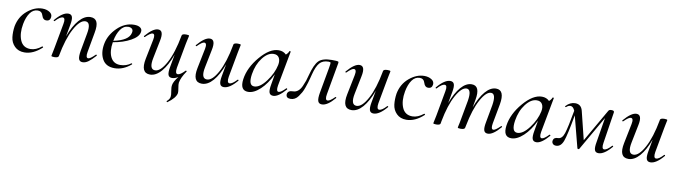

<svg xmlns="http://www.w3.org/2000/svg" viewBox="-33 -944 6018 1708"><g transform="rotate(10 2975.5 -90.0)"><path d="M158 13Q103 13 69.5 -20.5Q36 -54 30.5 -102Q25 -150 33 -202Q50 -290 115 -344.5Q180 -399 250 -399Q288 -399 315 -382Q342 -365 339 -337Q335 -301 300 -301Q271 -301 260 -337Q249 -375 213 -375Q171 -375 143.5 -336.5Q116 -298 104 -234Q88 -146 113.5 -86Q139 -26 206 -26Q255 -26 306 -67Q309 -69 313 -65Q317 -61 314 -58Q237 13 158 13Z M788 -77Q792 -81 796 -77Q800 -73 797 -69Q761 -29 735 -10Q709 9 683 9Q656 9 648.5 -14Q641 -37 650 -89L679 -248Q699 -354 646 -354Q597 -354 546.5 -261Q496 -168 467 -9Q464 8 427 8Q401 8 401 1Q401 -1 403.5 -12Q406 -23 409.5 -41Q413 -59 416 -74L457 -297Q468 -353 441 -353Q417 -353 376 -309Q372 -305 368 -309Q364 -313 368 -317Q434 -395 485 -395Q512 -395 520 -373Q528 -351 519 -302L499 -192Q535 -290 583 -344.5Q631 -399 684 -399Q727 -399 742 -367Q757 -335 744 -267L712 -89Q702 -34 727 -34Q745 -34 788 -77Z M1079 -399Q1116 -399 1135 -384.5Q1154 -370 1149 -345Q1142 -301 1075.5 -264.5Q1009 -228 918 -213Q904 -130 930 -77.5Q956 -25 1017 -25Q1071 -25 1114 -57Q1115 -58 1117.5 -57Q1120 -56 1121 -53.5Q1122 -51 1121 -49Q1050 12 972 12Q894 12 862 -45.5Q830 -103 845 -185Q860 -267 927.5 -333Q995 -399 1079 -399ZM1071 -324Q1077 -348 1065 -360Q1053 -372 1031 -372Q989 -372 960.5 -331Q932 -290 920 -226Q1056 -254 1071 -324Z M1609 -69Q1567 -8 1559 39Q1557 55 1563 87Q1569 119 1567 133Q1558 178 1488 228Q1486 230 1482.5 225.5Q1479 221 1481 219Q1506 198 1509 176Q1512 160 1505.5 126Q1499 92 1503 70Q1507 41 1546 -10Q1518 9 1491 9Q1464 9 1456.5 -13Q1449 -35 1458 -84L1479 -200Q1443 -99 1394.5 -43Q1346 13 1293 13Q1206 13 1232 -119L1268 -297Q1279 -351 1253 -351Q1235 -351 1191 -309Q1187 -305 1183 -309Q1179 -313 1183 -317Q1250 -395 1296 -395Q1350 -395 1329 -297L1297 -138Q1275 -32 1331 -32Q1380 -32 1430.5 -125Q1481 -218 1510 -377Q1512 -394 1549 -394Q1576 -394 1576 -387Q1576 -385 1573.5 -374Q1571 -363 1567 -345Q1563 -327 1560 -312L1519 -89Q1510 -33 1536 -33Q1559 -33 1600 -76Q1602 -78 1605 -77Q1608 -76 1609.5 -73.5Q1611 -71 1609 -69Z M2069 -77Q2071 -79 2074 -78Q2077 -77 2078 -74Q2079 -71 2077 -69Q2011 9 1959 9Q1932 9 1924 -13Q1916 -35 1925 -84L1945 -194Q1909 -96 1861.5 -41.5Q1814 13 1761 13Q1673 13 1700 -119L1736 -297Q1747 -351 1720 -351Q1701 -351 1659 -309Q1655 -305 1651 -309Q1647 -313 1651 -317Q1718 -395 1764 -395Q1818 -395 1797 -297L1765 -138Q1743 -32 1799 -32Q1848 -32 1898 -124Q1948 -216 1977 -374V-377Q1980 -394 2017 -394Q2043 -394 2043 -387Q2043 -385 2040.5 -374Q2038 -363 2034.5 -345Q2031 -327 2028 -312L1987 -89Q1978 -33 2004 -33Q2028 -33 2069 -77Z M2509 -77Q2512 -80 2516 -76Q2520 -72 2518 -69Q2451 9 2405 9Q2377 9 2369 -13.5Q2361 -36 2371 -89L2387 -182Q2344 -92 2287.5 -39.5Q2231 13 2179 13Q2104 13 2118 -91Q2133 -198 2219 -298.5Q2305 -399 2385 -399Q2427 -399 2453 -372Q2472 -388 2479 -407Q2480 -409 2483 -409Q2486 -409 2488.5 -407.5Q2491 -406 2491 -405L2432 -89Q2423 -34 2447 -34Q2468 -34 2509 -77ZM2224 -44Q2275 -44 2330.5 -118Q2386 -192 2402 -269Q2410 -310 2395 -335Q2380 -360 2345 -359Q2293 -358 2246.5 -297.5Q2200 -237 2186 -148Q2170 -44 2224 -44Z M2562 9Q2519 9 2522 -28Q2527 -61 2572 -61Q2597 -61 2617 -77Q2637 -93 2650.5 -123.5Q2664 -154 2671 -174.5Q2678 -195 2686 -227Q2712 -326 2746.5 -361Q2781 -396 2865 -396Q2913 -396 2921 -392.5Q2929 -389 2924 -370L2874 -89Q2864 -34 2889 -34Q2910 -34 2952 -76Q2954 -78 2957 -77Q2960 -76 2961 -73Q2962 -70 2960 -68Q2895 9 2845 9Q2817 9 2809 -14Q2801 -37 2810 -89L2851 -317Q2859 -362 2857.5 -369Q2856 -376 2838 -376Q2786 -376 2758.5 -344.5Q2731 -313 2712 -238Q2711 -233 2703.5 -205Q2696 -177 2691 -160.5Q2686 -144 2676 -115Q2666 -86 2655.5 -67.5Q2645 -49 2631 -29.5Q2617 -10 2599.5 -0.5Q2582 9 2562 9Z M3421 -77Q3423 -79 3426 -78Q3429 -77 3430 -74Q3431 -71 3429 -69Q3363 9 3311 9Q3284 9 3276 -13Q3268 -35 3277 -84L3297 -194Q3261 -96 3213.5 -41.5Q3166 13 3113 13Q3025 13 3052 -119L3088 -297Q3099 -351 3072 -351Q3053 -351 3011 -309Q3007 -305 3003 -309Q2999 -313 3003 -317Q3070 -395 3116 -395Q3170 -395 3149 -297L3117 -138Q3095 -32 3151 -32Q3200 -32 3250 -124Q3300 -216 3329 -374V-377Q3332 -394 3369 -394Q3395 -394 3395 -387Q3395 -385 3392.5 -374Q3390 -363 3386.5 -345Q3383 -327 3380 -312L3339 -89Q3330 -33 3356 -33Q3380 -33 3421 -77Z M3608 13Q3553 13 3519.5 -20.5Q3486 -54 3480.5 -102Q3475 -150 3483 -202Q3500 -290 3565 -344.5Q3630 -399 3700 -399Q3738 -399 3765 -382Q3792 -365 3789 -337Q3785 -301 3750 -301Q3721 -301 3710 -337Q3699 -375 3663 -375Q3621 -375 3593.5 -336.5Q3566 -298 3554 -234Q3538 -146 3563.5 -86Q3589 -26 3656 -26Q3705 -26 3756 -67Q3759 -69 3763 -65Q3767 -61 3764 -58Q3687 13 3608 13Z M4449 -77Q4453 -81 4457 -77Q4461 -73 4457 -69Q4390 9 4344 9Q4316 9 4308.5 -14Q4301 -37 4311 -89L4340 -248Q4357 -354 4310 -354Q4266 -354 4218 -266.5Q4170 -179 4141 -28L4137 -9Q4135 8 4098 8Q4072 8 4072 1Q4072 -1 4074.5 -12.5Q4077 -24 4081 -42Q4085 -60 4087 -74L4119 -249Q4136 -354 4089 -354Q4044 -354 3995.5 -265.5Q3947 -177 3919 -28L3916 -9Q3914 8 3877 8Q3851 8 3851 1Q3851 -1 3853.5 -11.5Q3856 -22 3859.5 -40Q3863 -58 3866 -71L3907 -297Q3918 -353 3891 -353Q3867 -353 3826 -309Q3822 -305 3818 -309Q3814 -313 3818 -317Q3884 -395 3935 -395Q3962 -395 3970 -373Q3978 -351 3969 -302L3950 -198Q3985 -293 4031 -346Q4077 -399 4128 -399Q4208 -399 4184 -268L4171 -198Q4206 -293 4252 -346Q4298 -399 4348 -399Q4428 -399 4405 -267L4372 -89Q4362 -34 4387 -34Q4404 -34 4449 -77Z M4886 -77Q4889 -80 4893 -76Q4897 -72 4895 -69Q4828 9 4782 9Q4754 9 4746 -13.5Q4738 -36 4748 -89L4764 -182Q4721 -92 4664.5 -39.5Q4608 13 4556 13Q4481 13 4495 -91Q4510 -198 4596 -298.5Q4682 -399 4762 -399Q4804 -399 4830 -372Q4849 -388 4856 -407Q4857 -409 4860 -409Q4863 -409 4865.5 -407.5Q4868 -406 4868 -405L4809 -89Q4800 -34 4824 -34Q4845 -34 4886 -77ZM4601 -44Q4652 -44 4707.5 -118Q4763 -192 4779 -269Q4787 -310 4772 -335Q4757 -360 4722 -359Q4670 -358 4623.5 -297.5Q4577 -237 4563 -148Q4547 -44 4601 -44Z M5453 -77Q5455 -79 5458 -78Q5461 -77 5462 -74Q5463 -71 5461 -69Q5395 9 5343 9Q5316 9 5308.5 -13Q5301 -35 5310 -84L5347 -309L5169 1Q5167 5 5160 4Q5153 3 5152 -1L5078 -286Q5046 -104 5025 -47.5Q5004 9 4960 9Q4940 9 4930 -3Q4920 -15 4923 -31Q4928 -61 4966 -61Q5003 -61 5021 -116.5Q5039 -172 5066 -325Q5051 -362 5026 -362Q5007 -362 4990 -346Q4988 -344 4984.5 -344.5Q4981 -345 4980 -347.5Q4979 -350 4981 -353Q5018 -393 5064 -393Q5118 -393 5132 -337L5195 -82L5360 -369Q5366 -381 5372 -385Q5378 -389 5392 -389Q5405 -389 5411 -385Q5417 -381 5416 -372L5372 -89Q5363 -33 5388 -33Q5412 -33 5453 -77Z M5922 -77Q5924 -79 5927 -78Q5930 -77 5931 -74Q5932 -71 5930 -69Q5864 9 5812 9Q5785 9 5777 -13Q5769 -35 5778 -84L5798 -194Q5762 -96 5714.5 -41.5Q5667 13 5614 13Q5526 13 5553 -119L5589 -297Q5600 -351 5573 -351Q5554 -351 5512 -309Q5508 -305 5504 -309Q5500 -313 5504 -317Q5571 -395 5617 -395Q5671 -395 5650 -297L5618 -138Q5596 -32 5652 -32Q5701 -32 5751 -124Q5801 -216 5830 -374V-377Q5833 -394 5870 -394Q5896 -394 5896 -387Q5896 -385 5893.5 -374Q5891 -363 5887.5 -345Q5884 -327 5881 -312L5840 -89Q5831 -33 5857 -33Q5881 -33 5922 -77Z"/></g></svg>

Font: Cormorant Infant Book
Style: Italic
Weight: 500
Italic angle: -10°
Designer: Christian Thalmann (Catharsis Fonts)
Version: Version 1.000;PS 002.000;hotconv 1.0.88;makeotf.lib2.5.64775